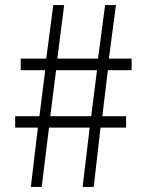

<svg xmlns="http://www.w3.org/2000/svg" viewBox="-20 -740 575 760"><path d="M102 0H145L174 -235H335L307 0H351L378 -235H479V-280H385L407 -462H501V-508H411L439 -720H396L368 -508H207L234 -720H191L163 -508H62V-462H159L136 -280H40V-235H130ZM179 -280 202 -462H364L341 -280Z"/></svg>

Font: Noto Sans CJK Light
Style: Regular
Weight: 300
Designer: Ryoko NISHIZUKA (kana & ideographs); Paul D. Hunt (Latin, Greek & Cyrillic); Wenlong ZHANG (bopomofo); Sandoll Communica
Foundry: Adobe Systems Incorporated
Version: Version 1.000;PS 1;hotconv 1.0.78;makeotf.lib2.5.61930